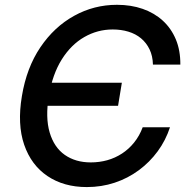

<svg xmlns="http://www.w3.org/2000/svg" viewBox="-20 -757 773 787"><path d="M335.9 9.8Q241.7 9.8 174.8 -35.2Q107.9 -80.1 79.1 -163.8Q50.3 -247.6 69.8 -363.3Q88.9 -479.5 145.5 -563.2Q202.1 -647 283.7 -692.1Q365.2 -737.3 459.5 -737.3Q517.1 -737.3 564.7 -720.7Q612.3 -704.1 647 -672.6Q681.6 -641.1 700.7 -595.7Q719.7 -550.3 719.2 -492.2H606.9Q606 -527.8 593 -554.7Q580.1 -581.5 558.1 -599.9Q536.1 -618.2 506.3 -627.2Q476.6 -636.2 441.9 -636.2Q379.9 -636.2 325.7 -605.2Q271.5 -574.2 233.4 -513.7Q195.3 -453.1 180.2 -364.3Q165.5 -274.9 183.6 -213.9Q201.7 -152.8 245.6 -122.1Q289.6 -91.3 352.1 -91.3Q387.2 -91.3 419.7 -100.3Q452.1 -109.4 480.2 -127.7Q508.3 -146 530 -173.1Q551.8 -200.2 564.9 -235.4H676.8Q659.2 -181.6 626.5 -137Q593.8 -92.3 548.8 -59.1Q503.9 -25.9 450 -8.1Q396 9.8 335.9 9.8ZM141.6 -323.2 157.2 -418H479.5L463.9 -323.2Z"/></svg>

Font: Inter Medium
Style: Italic
Weight: 500
Italic angle: -9.3988°
Designer: Rasmus Andersson
Foundry: rsms
Version: Version 4.001;git-66647c0bb